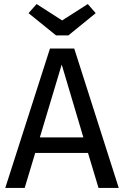

<svg xmlns="http://www.w3.org/2000/svg" viewBox="-20 -929 613 949"><path d="M415 -173H154L102 0H6L227 -689H347L567 0H467ZM392 -250 285 -610 177 -250ZM453 -864 318 -754H257L121 -864L161 -909L287 -828L414 -909Z"/></svg>

Font: Fira GO
Style: Regular
Weight: 400
Designer: Carrois Corporate
Foundry: Carrois Corporate GbR
Version: Version 0.300